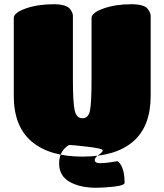

<svg xmlns="http://www.w3.org/2000/svg" viewBox="-20 -731 776 906"><path d="M691 -279V-657Q691 -670 678 -688Q662 -711 599 -711Q525 -711 468.5 -691Q412 -671 412 -646V-360Q412 -244 404.5 -208.5Q397 -173 369 -173Q341 -173 332.5 -209.5Q324 -246 324 -359V-657Q324 -670 311 -688Q293 -711 233 -711Q158 -711 101.5 -691Q45 -671 45 -646V-279Q45 -135 129 -63.5Q213 8 369.5 8Q526 8 608.5 -63.5Q691 -135 691 -279ZM306 -47Q323 -47 394 -38.5Q465 -30 465 -22Q465 -14 446 -0.5Q427 13 427 23Q427 39 452 39Q477 39 503 34.5Q529 30 534 30Q539 30 547 42Q568 72 568 131Q568 144 519 149.5Q470 155 434 155Q358 155 308.5 127Q259 99 259 40Q259 -19 306 -47Z"/></svg>

Font: Titan One
Style: Regular
Weight: 400
Designer: Rodrigo Fuenzalida
Foundry: Rodrigo Fuenzalida
Version: Version 1.001